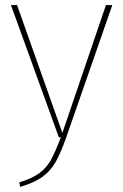

<svg xmlns="http://www.w3.org/2000/svg" viewBox="-20 -539 484 754"><path d="M240 1Q218 63 198 98Q178 133 146 156Q114 179 59 195L56 177Q106 162 134.5 141Q163 120 180 89Q197 58 219 0H211L23 -519H47L225 -17L396 -519H421Z"/></svg>

Font: Fira Sans Thin
Style: Regular
Weight: 100
Designer: bBox Type GmbH & Carrois Corporate GbR & Edenspiekermann AG
Foundry: bBox Type GmbH & Carrois Corporate GbR & Edenspiekermann AG
Version: Version 4.301